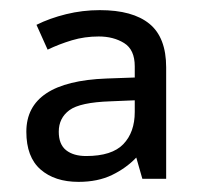

<svg xmlns="http://www.w3.org/2000/svg" viewBox="-20 -742 397 379"><path d="M177 -722Q242 -722 275 -695Q308 -668 308 -609V-389H261L249 -431Q229 -410 201 -396.5Q173 -383 135 -383Q88 -383 60 -407.5Q32 -432 32 -482Q32 -581 190 -587L246 -589V-611Q246 -644 225 -657Q204 -670 175 -670Q147 -670 122 -662.5Q97 -655 74 -644L52 -693Q78 -706 110.5 -714Q143 -722 177 -722ZM198 -542Q138 -540 117 -524.5Q96 -509 96 -482Q96 -457 110.5 -445.5Q125 -434 150 -434Q201 -434 223.5 -457.5Q246 -481 246 -521V-544Z"/></svg>

Font: Noto Sans Tamil Supplement
Style: Regular
Weight: 400
Designer: Ek Type
Foundry: Ek Type
Version: Version 2.001; ttfautohint (v1.8.4.7-5d5b)